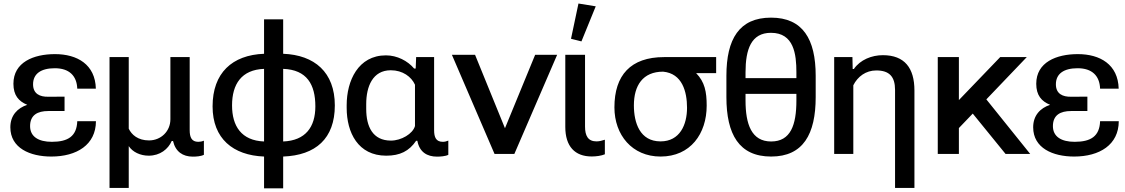

<svg xmlns="http://www.w3.org/2000/svg" viewBox="-20 -857 6261 1069"><path d="M265.6 14.6C407.2 14.6 513.7 -50.8 514.2 -182.1H410.2C407.2 -98.6 358.9 -67.4 268.6 -67.4C194.3 -67.4 147.5 -96.2 147.5 -154.8C147.5 -216.8 189.5 -238.8 248.5 -238.8H339.4V-318.8L248.5 -318.4C202.6 -317.4 164.1 -334 164.1 -387.7C164.1 -446.3 208 -477.1 285.2 -477.1C365.2 -477.1 407.7 -435.1 410.2 -363.3H513.7C510.3 -498 410.2 -555.7 286.1 -555.7C166.5 -555.7 54.7 -510.3 54.7 -390.6C54.7 -326.2 84 -293 131.8 -273.4C77.1 -255.4 37.6 -214.4 37.6 -148.4C37.6 -32.2 147.5 14.6 265.6 14.6Z M589.8 189.5H696.8V-43.5C718.3 -10.7 760.7 9.8 808.1 9.8C871.1 9.8 916.5 -26.9 936 -71.8H943.4C957.5 -11.7 998 14.6 1052.7 15.1C1071.8 15.1 1097.7 13.7 1115.2 4.9V-73.7C1104.5 -69.3 1093.8 -67.4 1084 -67.4C1046.9 -67.4 1036.1 -92.8 1036.1 -132.3V-539.1H928.7V-192.9C928.7 -126 876 -75.2 809.6 -75.2C747.6 -75.2 712.4 -107.4 696.8 -140.6V-539.1H589.8Z M1450.2 191.4H1556.6V14.6C1737.3 7.8 1844.2 -85 1844.2 -270C1844.2 -455.1 1731 -550.8 1556.6 -557.6V-749.5H1450.2V-557.6C1272.5 -550.8 1163.6 -450.7 1163.6 -264.6C1163.6 -85 1277.8 7.8 1450.2 14.6ZM1450.2 -69.3C1323.7 -74.2 1272 -155.3 1272 -270C1272 -388.7 1324.7 -468.8 1450.2 -473.6ZM1556.6 -69.3V-473.6C1688.5 -468.8 1735.8 -386.7 1735.8 -264.6C1735.8 -149.4 1680.7 -74.2 1556.6 -69.3Z M2130.4 9.8C2207 9.8 2257.8 -15.6 2296.9 -73.2H2303.7C2315.4 -9.8 2358.4 15.1 2413.1 15.1C2430.2 15.1 2461.4 13.2 2476.1 4.9V-74.2C2465.8 -69.8 2455.6 -67.4 2445.8 -67.4C2407.7 -67.4 2397 -92.3 2397 -132.8V-539.1H2296.9L2294.4 -475.6H2285.6C2250 -518.1 2190.9 -548.8 2128.9 -548.8C1974.1 -548.8 1910.2 -407.2 1910.2 -271.5V-256.3C1910.2 -118.7 1973.6 9.8 2130.4 9.8ZM2156.7 -74.2C2054.7 -74.2 2019 -152.8 2019 -250.5V-277.8C2019 -375 2054.7 -465.8 2155.8 -465.8C2222.2 -465.8 2270.5 -429.7 2290.5 -385.3V-155.3C2278.3 -111.8 2213.9 -74.2 2156.7 -74.2Z M2843.8 0 3082 -551.8H2959.5L2791.5 -143.1L2625 -551.8H2496.1L2733.4 0Z M3274.4 14.2C3299.8 14.2 3328.1 10.3 3347.7 2V-79.1C3332.5 -74.2 3317.9 -69.8 3301.3 -69.8C3253.9 -69.8 3237.3 -101.1 3237.3 -152.3V-551.8H3127.4V-150.4C3127.4 -42 3180.7 14.2 3274.4 14.2ZM3217.3 -626.5 3296.9 -821.8 3200.7 -837.4 3159.2 -641.1Z M3657.7 14.6C3824.2 14.6 3914.6 -112.3 3914.6 -269C3914.6 -345.7 3903.8 -400.9 3856 -449.7H3967.3V-539.1H3677.2C3491.2 -539.1 3400.9 -438 3400.9 -259.3C3400.9 -105.5 3499.5 14.6 3657.7 14.6ZM3657.7 -69.8C3542.5 -69.8 3509.3 -173.3 3509.3 -270.5C3509.3 -380.4 3558.6 -458 3671.9 -458C3778.8 -448.2 3805.2 -346.2 3805.2 -256.8C3805.2 -163.1 3765.6 -69.8 3657.7 -69.8Z M4273.4 14.6C4451.7 14.6 4521.5 -109.9 4521.5 -316.4V-435.1C4521.5 -639.2 4449.7 -758.8 4272.9 -758.8C4095.7 -758.8 4024.4 -639.6 4024.4 -435.1V-316.4C4024.4 -109.4 4094.7 14.6 4273.4 14.6ZM4273.4 -69.3C4164.1 -69.3 4130.9 -165.5 4130.9 -297.4V-334.5H4414.1V-297.4C4414.1 -161.1 4382.3 -69.3 4273.4 -69.3ZM4130.9 -421.9V-454.6C4130.9 -581.1 4161.6 -674.3 4272.5 -674.3C4400.4 -674.3 4414.1 -555.2 4414.1 -454.6V-421.9Z M4963.4 189.5H5071.3V-353C5071.3 -479 5016.1 -549.8 4895.5 -549.8C4833.5 -549.8 4769.5 -524.4 4733.9 -472.7H4727.5L4726.1 -539.1H4624.5V0H4731V-382.3C4755.4 -430.7 4800.3 -464.8 4858.9 -464.8C4931.2 -464.8 4963.4 -430.7 4963.4 -356.4Z M5696.8 -539.1H5548.8L5318.8 -299.8V-539.1H5201.2V0H5318.8V-144L5396 -224.6L5578.6 0H5715.8L5471.7 -303.7Z M5960.4 14.6C6102.1 14.6 6208.5 -50.8 6209 -182.1H6105C6102.1 -98.6 6053.7 -67.4 5963.4 -67.4C5889.2 -67.4 5842.3 -96.2 5842.3 -154.8C5842.3 -216.8 5884.3 -238.8 5943.4 -238.8H6034.2V-318.8L5943.4 -318.4C5897.5 -317.4 5858.9 -334 5858.9 -387.7C5858.9 -446.3 5902.8 -477.1 5980 -477.1C6060.1 -477.1 6102.5 -435.1 6105 -363.3H6208.5C6205.1 -498 6105 -555.7 5981 -555.7C5861.3 -555.7 5749.5 -510.3 5749.5 -390.6C5749.5 -326.2 5778.8 -293 5826.7 -273.4C5772 -255.4 5732.4 -214.4 5732.4 -148.4C5732.4 -32.2 5842.3 14.6 5960.4 14.6Z"/></svg>

Font: Winston Medium
Style: Regular
Weight: 500
Designer: Vernon Adams, Kim Jin-seong, David Berlow, Cristiano Sobral
Foundry: The Winston Project Authors
Version: Version 3.004